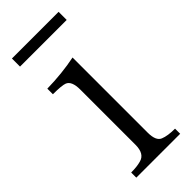

<svg xmlns="http://www.w3.org/2000/svg" viewBox="-218 -708 736 736"><g transform="rotate(-45 150.5 -340.0)"><path d="M275.9 -9.8H38.1V-37.6Q70.8 -37.6 91.8 -43.9Q125 -52.7 125 -101.1V-399.9Q125 -447.3 101.1 -456.1Q85.9 -461.9 38.1 -461.9V-492.2Q119.6 -493.7 190.9 -508.3V-101.1Q190.9 -56.2 213.9 -46.9Q236.3 -37.6 275.9 -37.6ZM23.9 -669.9H276.9V-626H23.9Z"/></g></svg>

Font: I.MingCP
Style: Regular
Weight: 400
Designer: I.Font Project
Version: Version 8.000; Sep 06, 2022